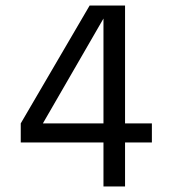

<svg xmlns="http://www.w3.org/2000/svg" viewBox="-20 -674 611 694"><path d="M135 -228H354V-607ZM529 -228V-159H432V0H354V-159H55V-228L304 -654H432V-228Z"/></svg>

Font: Hind Regular
Style: Regular
Weight: 400
Designer: Manushi Parikh, Satya Rajpurohit
Foundry: Indian Type Foundry
Version: Version 1.201;PS 1.0;hotconv 1.0.78;makeotf.lib2.5.61930; tt